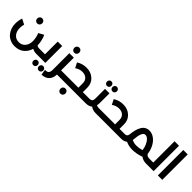

<svg xmlns="http://www.w3.org/2000/svg" viewBox="296 -2246 3977 3977"><g transform="rotate(45 2284.5 -257.5)"><path d="M359.9 -458Q329.1 -458 308.6 -479.5Q288.1 -501 288.1 -533.2Q288.1 -565.9 308.6 -586.9Q329.1 -607.9 359.9 -607.9Q391.6 -607.9 412.4 -586.9Q433.1 -565.9 433.1 -533.2Q433.1 -501 412.1 -479.5Q391.1 -458 359.9 -458ZM820.8 -121.1Q840.8 -121.1 840.8 -61Q840.8 0 820.8 0H793Q724.1 0 673.8 -29.8Q644.5 77.1 563 142.1Q481.4 207 363.8 207Q289.6 207 228 179.7Q166.5 152.3 125.7 105.5Q85 58.6 62.5 -4.4Q40 -67.4 40 -139.2Q40 -220.2 67.9 -310.1L186 -251Q170.9 -190.4 170.9 -136.2Q170.9 -38.1 223.6 23.9Q276.4 85.9 363.8 85.9Q451.2 85.9 504.2 23.7Q557.1 -38.6 557.1 -137.2Q557.1 -183.1 545.9 -237.5Q534.7 -292 516.1 -333L629.9 -396Q656.2 -342.3 671.6 -274.7Q687 -207 688 -144Q713.9 -121.1 758.8 -121.1Z M1057.6 -494.1V0H820.8Q800.8 0 800.8 -61Q800.8 -121.1 820.8 -121.1H926.8V-494.1ZM912.6 77.1Q941.4 77.1 959.7 95.9Q978 114.7 978 144Q978 172.9 959.5 191.4Q940.9 210 912.6 210Q885.3 210 867.4 191.2Q849.6 172.4 849.6 144Q849.6 114.7 867.4 95.9Q885.3 77.1 912.6 77.1ZM1073.7 77.1Q1102.1 77.1 1120.4 95.9Q1138.7 114.7 1138.7 144Q1138.7 172.9 1120.4 191.4Q1102.1 210 1073.7 210Q1046.4 210 1028.6 191.2Q1010.7 172.4 1010.7 144Q1010.7 114.7 1028.6 95.9Q1046.4 77.1 1073.7 77.1Z M1332.5 -571.8Q1301.8 -571.8 1281 -593.3Q1260.3 -614.7 1260.3 -647Q1260.3 -679.7 1281 -700.9Q1301.8 -722.2 1332.5 -722.2Q1364.3 -722.2 1384.8 -700.9Q1405.3 -679.7 1405.3 -647Q1405.3 -614.7 1384.5 -593.3Q1363.8 -571.8 1332.5 -571.8ZM1506.3 -121.1Q1526.4 -121.1 1526.4 -61Q1526.4 0 1506.3 0H1398.4Q1396.5 105.5 1336.7 165.5Q1276.9 225.6 1173.3 228L1154.3 106.9Q1214.8 109.9 1241 83.5Q1267.1 57.1 1267.1 -7.8V-494.1H1398.4V-121.1Z M2178.7 -121.1Q2198.7 -121.1 2198.7 -61Q2198.7 0 2178.7 0H1505.9Q1485.8 0 1485.8 -61Q1485.8 -121.1 1505.9 -121.1H1904.8V-252.9Q1904.8 -326.2 1857.7 -369.6Q1810.5 -413.1 1732.9 -413.1Q1645.5 -413.1 1571.8 -358.9L1514.6 -471.2Q1613.8 -535.2 1732.9 -535.2Q1864.7 -535.2 1950.2 -455.8Q2035.6 -376.5 2035.6 -252.9V-121.1ZM1728 80.1Q1759.8 80.1 1780.3 101.1Q1800.8 122.1 1800.8 154.8Q1800.8 187 1780 208.5Q1759.3 230 1728 230Q1697.3 230 1676.5 208.5Q1655.8 187 1655.8 154.8Q1655.8 122.1 1676.3 101.1Q1696.8 80.1 1728 80.1Z M2296.9 -564.9Q2269.5 -564.9 2251.7 -583.7Q2233.9 -602.5 2233.9 -630.9Q2233.9 -660.2 2251.7 -679.2Q2269.5 -698.2 2296.9 -698.2Q2325.2 -698.2 2343.5 -679.2Q2361.8 -660.2 2361.8 -630.9Q2361.8 -602.1 2343.5 -583.5Q2325.2 -564.9 2296.9 -564.9ZM2457.5 -564.9Q2430.2 -564.9 2412.4 -583.7Q2394.5 -602.5 2394.5 -630.9Q2394.5 -660.2 2412.4 -679.2Q2430.2 -698.2 2457.5 -698.2Q2485.8 -698.2 2504.4 -679.2Q2522.9 -660.2 2522.9 -630.9Q2522.9 -602.1 2504.4 -583.5Q2485.8 -564.9 2457.5 -564.9ZM2580.6 -121.1Q2600.6 -121.1 2600.6 -61Q2600.6 0 2580.6 0H2526.9Q2440.4 0 2384.8 -45.9Q2335.4 0 2236.8 0H2178.7Q2158.7 0 2158.7 -61Q2158.7 -121.1 2178.7 -121.1H2223.6Q2273.9 -121.1 2293.2 -142.1Q2312.5 -163.1 2312.5 -212.9V-494.1H2442.9V-211.9Q2442.9 -174.8 2434.6 -137.2Q2459 -121.1 2496.6 -121.1Z M3253.4 -121.1Q3273.4 -121.1 3273.4 -61Q3273.4 0 3253.4 0H2580.6Q2560.5 0 2560.5 -61Q2560.5 -121.1 2580.6 -121.1H2979.5V-252.9Q2979.5 -326.2 2932.4 -369.6Q2885.3 -413.1 2807.6 -413.1Q2720.2 -413.1 2646.5 -358.9L2589.4 -471.2Q2688.5 -535.2 2807.6 -535.2Q2939.5 -535.2 3024.9 -455.8Q3110.4 -376.5 3110.4 -252.9V-121.1Z M4020.5 -121.1Q4040.5 -121.1 4040.5 -61Q4040.5 0 4020.5 0H4012.2Q3915.5 0 3856.4 -48.8Q3792.5 -24.4 3723.6 -12.2Q3654.8 0 3598.6 0Q3500 0 3409.2 -42Q3358.9 0 3283.2 0H3253.4Q3233.4 0 3233.4 -61Q3233.4 -121.1 3253.4 -121.1H3267.6Q3328.6 -121.1 3338.4 -183.1Q3339.4 -188.5 3342.5 -213.9Q3345.7 -239.3 3349.1 -262Q3352.5 -284.7 3360.8 -318.6Q3369.1 -352.5 3379.4 -380.4Q3389.6 -408.2 3407.7 -438.2Q3425.8 -468.3 3447.8 -488.5Q3469.7 -508.8 3502.2 -522Q3534.7 -535.2 3573.2 -535.2Q3649.4 -535.2 3717.3 -487.5Q3785.2 -439.9 3830.8 -355.7Q3876.5 -271.5 3889.6 -167Q3915 -121.1 3983.4 -121.1ZM3468.3 -151.9Q3532.7 -121.1 3599.6 -121.1Q3673.8 -121.1 3759.3 -146Q3751 -217.3 3723.1 -279.3Q3695.3 -341.3 3657 -377.2Q3618.7 -413.1 3579.6 -413.1Q3562 -413.1 3547.1 -404.5Q3532.2 -396 3522.2 -382.3Q3512.2 -368.7 3503.9 -348.6Q3495.6 -328.6 3490.7 -309.1Q3485.8 -289.6 3481.9 -264.9Q3478 -240.2 3476.1 -222.2Q3474.1 -204.1 3471.9 -182.9Q3469.7 -161.6 3468.3 -151.9Z M4098.1 -745.1H4229V0H4020Q4000 0 4000 -61Q4000 -121.1 4020 -121.1H4098.1Z M4353.5 0V-745.1H4483.4V0Z"/></g></svg>

Font: Montserrat-Arabic Medium
Style: Regular
Weight: 500
Designer: Mohamed Gaber
Foundry: Kief Type Foundry
Version: Version 5.008;PS 005.008;hotconv 1.0.88;makeotf.lib2.5.64775